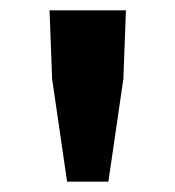

<svg xmlns="http://www.w3.org/2000/svg" viewBox="-20 -706 340 372"><path d="M110 -354 81 -553 76 -686H224L219 -553L190 -354Z"/></svg>

Font: Giro Regular
Style: Bold
Weight: 700
Designer: Paul D. Hunt
Foundry: Adobe Systems Incorporated
Version: Version 1.000;PS 1.0;hotconv 1.0.88;makeotf.lib2.5.647800